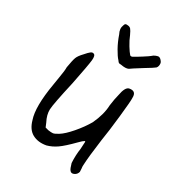

<svg xmlns="http://www.w3.org/2000/svg" viewBox="-188 -758 867 867"><g transform="rotate(45 245.0 -325.0)"><path d="M425.8 -64.5Q427.7 -54.7 430.7 -48.8Q436.5 -33.2 436.5 -31.2Q436.5 -15.6 424.8 -6.3Q413.1 2.9 403.3 -4.9Q395.5 -9.8 381.8 -33.2Q369.1 -71.3 365.2 -107.4Q361.3 -124 360.4 -129.9Q359.4 -135.7 357.9 -142.1Q356.4 -148.4 353 -144.5Q349.6 -140.6 346.2 -136.2Q342.8 -131.8 335.9 -119.1Q306.6 -67.4 287.6 -44.9Q268.6 -22.5 245.1 -8.8Q208 8.8 174.8 1Q142.6 -6.8 120.1 -44.9Q85 -96.7 73.2 -224.6Q72.3 -228.5 68.8 -267.6Q65.4 -306.6 60.5 -323.2Q56.6 -363.3 58.1 -378.9Q59.6 -394.5 73.2 -418.9Q82 -437.5 88.4 -445.8Q94.7 -454.1 102.5 -453.1Q114.3 -453.1 118.7 -426.3Q123 -399.4 129.9 -291Q134.8 -163.1 141.1 -135.3Q147.5 -107.4 171.9 -81.1L185.5 -63.5H203.1Q218.8 -65.4 226.6 -68.4Q234.4 -71.3 249 -86.9Q267.6 -106.4 288.1 -148.9Q308.6 -191.4 319.3 -231.4Q330.1 -292 319.3 -338.9Q314.5 -375 314.5 -399.4Q310.5 -446.3 328.1 -455.1Q360.4 -470.7 368.2 -434.6Q373 -421.9 386.2 -336.9Q399.4 -252 404.3 -201.2Q416 -108.4 425.8 -64.5ZM123 -595.7Q104.5 -615.2 107.4 -637.7Q107.4 -645.5 110.4 -648.4Q113.3 -651.4 122.1 -652.3Q131.8 -654.3 139.2 -649.4Q146.5 -644.5 160.2 -627.9Q173.8 -609.4 193.8 -590.3Q213.9 -571.3 224.6 -564.5Q229.5 -561.5 236.3 -566.4Q248 -577.1 269 -600.1Q290 -623 293.9 -628.9Q298.8 -637.7 308.1 -644.5Q317.4 -651.4 323.2 -651.4Q329.1 -651.4 336.4 -646.5Q343.8 -641.6 346.7 -636.7Q353.5 -621.1 347.7 -609.4Q342.8 -601.6 309.6 -567.4Q267.6 -522.5 263.7 -516.6Q252.9 -506.8 225.6 -504.9Q217.8 -502.9 214.4 -503.4Q210.9 -503.9 203.1 -510.7Q188.5 -519.5 165.5 -543Q142.6 -566.4 123 -595.7Z"/></g></svg>

Font: JasonHandwriting1
Style: Regular
Weight: 400
Version: Version 1.48.20